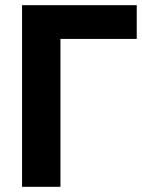

<svg xmlns="http://www.w3.org/2000/svg" viewBox="-20 -720 547 740"><path d="M507 -570H213V0H65V-700H507Z"/></svg>

Font: PT Sans Caption
Style: Bold
Weight: 700
Designer: A.Korolkova, O.Umpeleva, V.Yefimov
Foundry: ParaType Ltd
Version: Version 2.003W OFL